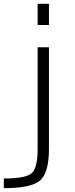

<svg xmlns="http://www.w3.org/2000/svg" viewBox="-27 -771 393 1010"><path d="M170.9 -522.5H230.5V12.7Q230.5 136.7 184.6 177.7Q138.7 218.8 -6.8 218.8V168Q109.4 168 140.1 139.6Q170.9 111.3 170.9 12.7ZM170.9 -639.6V-751H230.5V-639.6Z"/></svg>

Font: Gen Shin Gothic Light
Style: Regular
Weight: 200
Designer: [Source Han Sans]
Ryoko NISHIZUKA  (kana & ideographs); Paul D. Hunt (Latin, Greek & Cyrillic); Wenlong ZHANG  (bopomofo
Version: Version 1.002.20150607